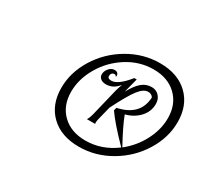

<svg xmlns="http://www.w3.org/2000/svg" viewBox="-86 -852 674 625"><g transform="rotate(30 251.5 -540.0)"><path d="M503 -586Q503 -528 470 -474.5Q437 -421 381.5 -388.5Q326 -356 264 -356Q197 -356 158 -393.5Q119 -431 119 -494Q119 -552 152 -605.5Q185 -659 240.5 -691.5Q296 -724 358 -724Q425 -724 464 -686.5Q503 -649 503 -586ZM469 -581Q469 -633 436.5 -664.5Q404 -696 350 -696Q298 -696 252.5 -667.5Q207 -639 180 -593Q153 -547 153 -499Q153 -447 185.5 -415.5Q218 -384 272 -384Q333 -384 385 -423Q328 -481 304 -516L307 -527Q387 -544 390 -614Q383 -624 371 -624Q354 -624 336 -601Q318 -578 287 -516L276 -472Q271 -454 273 -447H242Q247 -453 252 -472L277 -575Q281 -590 285 -599H284Q265 -576 239 -576Q226 -576 218.5 -582Q211 -588 211 -598Q211 -610 220 -620.5Q229 -631 241 -631Q249 -631 253 -626Q257 -621 255 -613Q252 -619 247 -619Q241 -619 237.5 -615Q234 -611 234 -605Q234 -595 248 -595Q273 -595 309 -640H318L304 -586Q321 -617 337 -630Q353 -643 373 -643Q398 -643 409 -619Q412 -610 412 -602Q412 -573 392 -551.5Q372 -530 341 -522Q355 -485 388 -425Q425 -454 447 -496Q469 -538 469 -581Z"/></g></svg>

Font: Srisakdi
Style: Bold
Weight: 700
Designer: Cadson Demak Co.,Ltd.
Foundry: Cadson Demak Co.,Ltd.
Version: Version 1.000